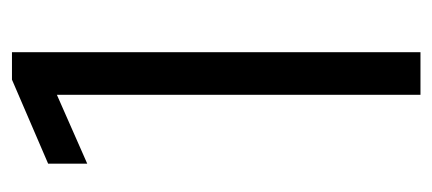

<svg xmlns="http://www.w3.org/2000/svg" viewBox="-226 -514 740 329"><g transform="rotate(-90 144.5 -350.0)"><path d="M219 -700V0H146V-623L28 -571V-638L172 -700Z"/></g></svg>

Font: Red Hat Display
Style: Regular
Weight: 400
Designer: Pentagram / MCKL
Foundry: Pentagram / MCKL
Version: Version 1.003; Red Hat Display